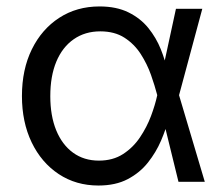

<svg xmlns="http://www.w3.org/2000/svg" viewBox="-20 -570 700 602"><path d="M288.6 11.7Q218.3 11.7 164.1 -24.2Q109.9 -60.1 79.3 -123.5Q48.8 -187 48.8 -269Q48.8 -352.1 79.8 -415.3Q110.8 -478.5 165.8 -514.2Q220.7 -549.8 292 -549.8Q345.2 -549.8 382.8 -531.2Q420.4 -512.7 445.1 -482.2Q469.7 -451.7 484.1 -415.8Q498.5 -379.9 505.4 -345.7H537.1L541 -272.9L622.1 0H539.6L472.7 -272.9Q465.3 -301.3 453.4 -335.2Q441.4 -369.1 421.4 -400.4Q401.4 -431.6 370.4 -451.7Q339.4 -471.7 294.4 -471.7Q246.6 -471.7 211.2 -447Q175.8 -422.4 156.7 -377Q137.7 -331.5 137.7 -268.6Q137.7 -207 156.2 -161.6Q174.8 -116.2 209 -91.3Q243.2 -66.4 290 -66.4Q334 -66.4 365.7 -86.9Q397.5 -107.4 418.9 -139.4Q440.4 -171.4 453.4 -206.1Q466.3 -240.7 472.7 -270L531.7 -542.5H614.3L541 -270L537.1 -199.2H509.3Q500.5 -165.5 484.9 -128.9Q469.2 -92.3 443.8 -60.3Q418.5 -28.3 380.4 -8.3Q342.3 11.7 288.6 11.7Z"/></svg>

Font: Inter 16pt
Style: Regular
Weight: 400
Version: Version 4.001;git-66647c0bb